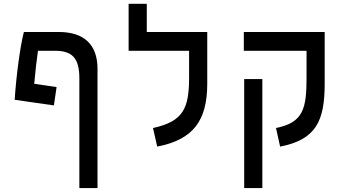

<svg xmlns="http://www.w3.org/2000/svg" viewBox="-20 -752 1798 997"><path d="M392.1 224.6H486.3V-395C486.3 -519 417.5 -585.9 285.6 -585.9H104C84.5 -510.7 64.5 -360.8 56.2 -233.9L259.8 -204.6L273.9 -299.8L157.7 -316.9C163.6 -383.3 170.4 -442.4 177.2 -488.3H266.1C354 -488.3 392.1 -451.2 392.1 -345.7Z M1056.2 -585.9H742.2V-732.4H647.9V-488.3H961.9V-351.1C961.9 -190.9 933.1 -121.6 774.4 -87.4L796.4 9.3C983.9 -27.3 1056.2 -125.5 1056.2 -318.4Z M1666 -585.9H1246.1V-488.3H1571.8V-351.1C1571.8 -190.9 1557.1 -115.7 1413.1 -87.4L1434.6 9.3C1622.6 -27.3 1666 -125.5 1666 -318.4ZM1342.3 224.6V-341.3H1248V224.6Z"/></svg>

Font: Cascadia Code PL
Style: Regular
Weight: 400
Monospace: yes
Designer: Aaron Bell
Foundry: Saja Typeworks
Version: Version 2404.023